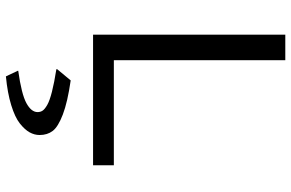

<svg xmlns="http://www.w3.org/2000/svg" viewBox="-189 -506 992 654"><g transform="rotate(90 307.0 -179.0)"><path d="M98.1 -654.8H185.1V-70.8H543V0H98.1ZM240.2 296.9 221.2 256.8V254.9Q300.8 243.7 331.3 227.1Q361.8 210.4 361.8 189Q361.8 179.2 356.9 171.9Q352.1 164.6 337.6 156.2Q323.2 147.9 292.7 140.1Q262.2 132.3 215.8 125V122.1L253.9 76.2Q328.1 86.9 370.1 103Q412.1 119.1 426 137.5Q439.9 155.8 439.9 182.1Q439.9 199.7 430.7 216.3Q421.4 232.9 400.4 249.5Q379.4 266.1 338.1 278.8Q296.9 291.5 240.2 296.9Z"/></g></svg>

Font: IntelOne Mono
Style: Regular
Weight: 400
Designer: Fred Shallcrass
Foundry: Frere-Jones Type LLC
Version: Version 1.200;hotconv 1.1.0;makeotfexe 2.6.0;FJTRelease1.2